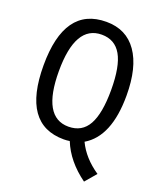

<svg xmlns="http://www.w3.org/2000/svg" viewBox="-166 -825 932 1128"><g transform="rotate(20 300.0 -261.5)"><path d="M420.9 -19Q462.4 68.8 557.1 132.8L498 202.1Q382.8 118.7 337.9 6.8Q320.3 9.8 300.8 9.8Q41 9.8 41 -358.9Q41 -725.1 301.8 -725.1Q426.8 -725.1 493.4 -629.6Q560.1 -534.2 560.1 -357.9Q560.1 -101.1 420.9 -19ZM300.8 -69.8Q385.3 -69.8 424.6 -140.6Q463.9 -211.4 463.9 -357.9Q463.9 -505.9 424.1 -575.4Q384.3 -645 301.8 -645Q137.2 -645 137.2 -357.9Q137.2 -69.8 300.8 -69.8Z"/></g></svg>

Font: Noto Mono
Style: Regular
Weight: 400
Designer: Monotype Design Team
Foundry: Monotype Imaging Inc.
Version: Version 1.00